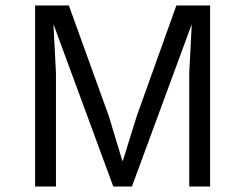

<svg xmlns="http://www.w3.org/2000/svg" viewBox="-20 -680 894 700"><path d="M623 -660 479 -258 428 -94H426L376 -259L231 -660H108V0H184V-415L175 -589H176L393 0H461L678 -589H679L670 -415V0H746V-660Z"/></svg>

Font: WorkSans-Regular
Style: Regular
Weight: 500
Designer: Wei Huang
Foundry: Wei Huang
Version: ""